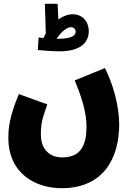

<svg xmlns="http://www.w3.org/2000/svg" viewBox="-20 -760 697 1010"><path d="M292 -490C422 -490 447 -552 447 -596C447 -646 414 -685 363 -685C338 -685 311 -675 287 -658L283 -740H216L221 -585C217 -577 212 -569 209 -560C199 -561 190 -562 183 -563L179 -497C198 -495 257 -490 292 -490ZM353 -617C368 -617 378 -606 378 -594C378 -576 363 -556 285 -556C283 -556 280 -556 278 -556C295 -584 328 -617 353 -617ZM24 -35C24 154 168 230 304 230C528 230 607 67 607 -105C607 -206 572 -324 532 -402L373 -337C412 -243 435 -167 435 -93C435 0 407 68 308 68C243 68 195 28 195 -53C195 -107 201 -133 229 -211L79 -265C31 -148 24 -91 24 -35Z"/></svg>

Font: Noto Sans Arabic ExtCond Blk
Style: Regular
Weight: 900
Width: 2
Designer: Monotype Design Team, Nadine Chahine, Nizar Qandah and Khaled Hosny
Foundry: Monotype Imaging Inc.
Version: Version 2.012